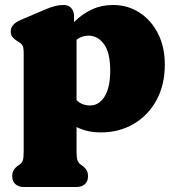

<svg xmlns="http://www.w3.org/2000/svg" viewBox="-20 -517 705 770"><path d="M277 -452V-428.5Q310 -461.5 348.8 -479.2Q387.5 -497 433 -497Q492.5 -497 539.5 -466.5Q586.5 -436 613.8 -382.2Q641 -328.5 641 -258Q641 -176.5 607.5 -115.2Q574 -54 516 -20Q458 14 385 14Q329.5 14 287 -7.5V91Q287 116.5 290.8 126Q294.5 135.5 301 141L308 146Q320 154 326.5 164.5Q333 175 333 190Q333 210 320.5 221.5Q308 233 286 233H76Q54.5 233 41.8 221.5Q29 210 29 190Q29 175 35.5 164.5Q42 154 54 146L61 141Q68 135.5 71.5 126Q75 116.5 75 91V-305Q75 -327.5 69.5 -335.8Q64 -344 55 -349L48 -353Q37 -360 30 -368.5Q23 -377 23 -391Q23 -420 63 -437L159 -478Q184 -488.5 200.8 -492.8Q217.5 -497 236 -497Q255 -497 266 -484.2Q277 -471.5 277 -452ZM335 -374Q308 -374 287 -357.5V-115.5Q299.5 -103.5 313 -98.8Q326.5 -94 341 -94Q377 -94 399.5 -130Q422 -166 422 -234Q422 -306 397 -340Q372 -374 335 -374Z"/></svg>

Font: Fraunces 9pt S100 Black
Style: Regular
Weight: 900
Version: Version 1.000; ttfautohint (v1.8.3)